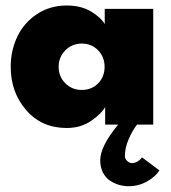

<svg xmlns="http://www.w3.org/2000/svg" viewBox="-20 -442 605 681"><path d="M353 0V-62.5Q341.5 -40 304.2 -14Q267 12 216.5 12Q128 12 73 -51.2Q18 -114.5 18 -205Q18 -263.5 41.8 -312.8Q65.5 -362 111.5 -392.2Q157.5 -422.5 216.5 -422.5Q266.5 -422.5 301.8 -401.8Q337 -381 351.5 -356.5V-410.5H523.5V0H466Q449.5 21 436.2 52Q423 83 423 111Q423 121.5 431.2 129Q439.5 136.5 447.5 136.5Q459 136.5 468.8 130.2Q478.5 124 483.5 116L545.5 162.5Q532 184 502 201.2Q472 218.5 436 218.5Q419 218.5 402.5 213.8Q386 209 370.2 198.8Q354.5 188.5 345 169.8Q335.5 151 335.5 126.5Q335.5 77 399 0ZM270 -123Q305.5 -123 328.2 -146.5Q351 -170 351 -205Q351 -239.5 328 -263.5Q305 -287.5 270 -287.5Q235.5 -287.5 211.8 -263.5Q188 -239.5 188 -205Q188 -170.5 211.5 -146.8Q235 -123 270 -123Z"/></svg>

Font: League Spartan ExtraBold
Style: Regular
Weight: 800
Foundry: The League of Moveable Type
Version: Version 2.002